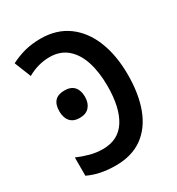

<svg xmlns="http://www.w3.org/2000/svg" viewBox="-176 -836 881 956"><g transform="rotate(-30 265.0 -357.5)"><path d="M211 10Q167 10 128 2.5Q89 -5 53 -22V-127Q88 -112 123.5 -102.5Q159 -93 196 -93Q285 -93 328.5 -161.5Q372 -230 372 -354Q372 -434 352.5 -494.5Q333 -555 293 -589Q253 -623 193 -623Q160 -623 127.5 -614Q95 -605 66 -588L28 -683Q67 -703 108.5 -714Q150 -725 200 -725Q292 -725 356.5 -678Q421 -631 454.5 -547Q488 -463 488 -352Q488 -241 457 -159.5Q426 -78 364.5 -34Q303 10 211 10ZM174 -285Q138 -285 119.5 -306Q101 -327 101 -364Q101 -442 174 -442Q211 -442 229.5 -421.5Q248 -401 248 -364Q248 -328 229 -306.5Q210 -285 174 -285Z"/></g></svg>

Font: Noto Sans Mono Condensed SemiBold
Style: Regular
Weight: 600
Width: 3
Designer: Monotype Design Team
Foundry: Monotype Imaging Inc.
Version: Version 2.014